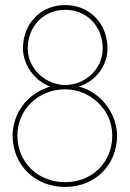

<svg xmlns="http://www.w3.org/2000/svg" viewBox="-20 -729 515 761"><path d="M387 -537C387 -451 313 -392 238 -392C166 -392 90 -452 90 -537C90 -624 152 -690 239 -690C325 -690 387 -624 387 -537ZM293 -386C368 -411 406 -476 406 -537C406 -635 336 -709 238 -709C141 -709 71 -635 71 -537C71 -477 114 -408 180 -386C83 -358 30 -274 30 -192C30 -74 120 12 238 12C356 12 444 -74 444 -192C444 -270 388 -361 293 -386ZM425 -192C425 -85 345 -7 238 -7C131 -7 49 -85 49 -192C49 -297 134 -375 238 -375C335 -375 425 -297 425 -192Z"/></svg>

Font: Advent Pro
Style: Thin
Weight: 100
Designer: Andreas Kalpakidis
Foundry: Andreas Kalpakidis
Version: Version 2.002 2007